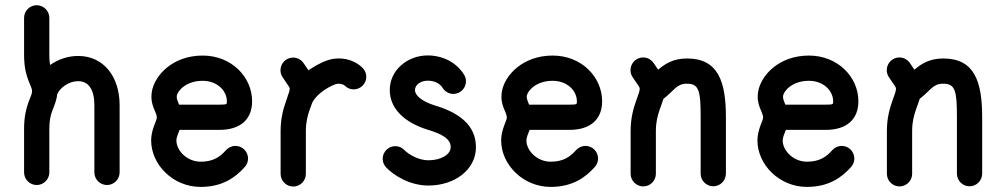

<svg xmlns="http://www.w3.org/2000/svg" viewBox="-20 -716 3889 743"><path d="M73.2 -647V-502.4C73.2 -453.6 82.5 -424.3 90.3 -403.8C100.6 -377.9 104 -373 104 -362.8C104 -353 100.1 -346.7 90.3 -320.8C82 -297.9 73.2 -265.1 73.2 -217.8V-48.8C73.2 -22 95.2 0 122.1 0C148.9 0 170.9 -22 170.9 -48.8V-217.8C170.9 -250.5 175.8 -269.5 182.1 -286.6C190.9 -310.1 199.2 -327.6 201.2 -351.1C212.9 -377.9 247.6 -401.9 282.2 -401.9C322.3 -401.9 345.2 -370.1 345.2 -309.1V-48.8C345.2 -22 367.2 0 394 0C420.9 0 442.9 -22 442.9 -48.8V-309.1C442.9 -418.9 381.8 -499.5 282.2 -499.5C242.2 -499.5 204.1 -485.8 173.8 -464.4C171.9 -474.6 170.9 -486.3 170.9 -502.4V-647C170.9 -673.8 148.9 -695.8 122.1 -695.8C95.2 -695.8 73.2 -673.8 73.2 -647Z M854.5 -134.8C830.1 -107.4 803.7 -90.3 756.3 -90.3C704.6 -90.3 662.6 -132.3 662.6 -172.9C662.6 -184.1 668.9 -197.3 674.8 -213.4H829.1C909.7 -213.4 955.6 -253.4 955.6 -324.2C955.6 -417.5 876.5 -501 764.2 -501C647 -501 577.1 -422.9 567.4 -359.9C559.6 -307.1 586.9 -283.7 586.9 -260.7C586.9 -250 564.9 -214.4 564.9 -172.9C564.9 -78.6 649.9 7.3 756.3 7.3C839.8 7.3 890.6 -28.3 927.7 -70.3C935.5 -79.1 939.9 -90.3 939.9 -102.5C939.9 -129.4 918 -151.4 891.1 -151.4C876.5 -151.4 863.3 -144.5 854.5 -134.8ZM664.1 -345.2C667 -363.8 699.2 -403.3 764.2 -403.3C820.8 -403.3 857.9 -364.7 857.9 -324.2C857.9 -313 859.9 -311 829.1 -311H672.9C667.5 -324.7 662.6 -335.4 664.1 -345.2Z M1072.8 -418.5C1082.5 -402.8 1091.3 -391.6 1097.2 -382.3C1100.1 -377.4 1101.1 -375 1101.1 -374C1101.1 -369.6 1100.1 -363.8 1098.1 -357.4L1093.3 -344.7L1091.8 -338.4L1086.4 -323.2C1076.7 -295.4 1065.9 -258.3 1065.9 -208.5V-43C1065.9 -16.1 1087.9 5.9 1114.7 5.9C1141.6 5.9 1163.6 -16.1 1163.6 -43V-208.5C1163.6 -243.7 1170.4 -268.1 1178.2 -291L1185.1 -309.6C1185.5 -310.5 1185.5 -311 1186 -312.5C1192.4 -331.5 1211.9 -351.6 1235.8 -368.2C1257.3 -382.3 1276.9 -390.6 1284.7 -391.6C1298.3 -393.6 1311 -387.7 1313.5 -385.3C1322.8 -375.5 1335 -370.1 1348.6 -370.1C1375.5 -370.1 1397.5 -392.1 1397.5 -418.9C1397.5 -432.1 1392.1 -443.8 1383.8 -452.6C1360.4 -477.1 1318.4 -495.6 1270 -488.3C1244.6 -484.4 1211.4 -469.2 1181.2 -449.2L1173.8 -443.8L1155.8 -470.2C1147 -483.9 1131.8 -493.2 1114.3 -493.2C1087.4 -493.2 1065.4 -471.2 1065.4 -444.3C1065.4 -434.6 1067.9 -426.3 1072.8 -418.5Z M1474.6 -67.9C1502.9 -38.1 1564.9 2 1637.7 2C1738.8 2 1821.8 -58.6 1821.8 -146.5C1821.8 -231 1757.8 -279.8 1662.1 -308.1C1614.7 -323.2 1585.9 -345.2 1585.9 -367.7C1585.9 -387.7 1607.9 -403.8 1635.3 -403.8C1660.6 -403.8 1682.1 -393.6 1692.9 -376C1701.2 -362.3 1716.8 -352.5 1734.4 -352.5C1761.2 -352.5 1783.2 -374.5 1783.2 -401.4C1783.2 -410.6 1780.8 -418.9 1775.9 -426.8C1745.6 -476.6 1689.9 -501.5 1635.3 -501.5C1556.2 -501.5 1488.3 -444.3 1488.3 -367.7C1488.3 -295.4 1545.4 -242.2 1633.8 -214.4C1693.4 -196.8 1724.1 -177.7 1724.1 -146.5C1724.1 -118.7 1687.5 -95.7 1637.7 -95.7C1599.1 -95.7 1560.5 -119.1 1544.9 -135.3C1535.6 -145 1523.4 -150.4 1509.8 -150.4C1482.9 -150.4 1460.9 -128.4 1460.9 -101.6C1460.9 -88.4 1466.3 -76.7 1474.6 -67.9Z M2209 -134.8C2184.6 -107.4 2158.2 -90.3 2110.8 -90.3C2059.1 -90.3 2017.1 -132.3 2017.1 -172.9C2017.1 -184.1 2023.4 -197.3 2029.3 -213.4H2183.6C2264.2 -213.4 2310.1 -253.4 2310.1 -324.2C2310.1 -417.5 2231 -501 2118.7 -501C2001.5 -501 1931.6 -422.9 1921.9 -359.9C1914.1 -307.1 1941.4 -283.7 1941.4 -260.7C1941.4 -250 1919.4 -214.4 1919.4 -172.9C1919.4 -78.6 2004.4 7.3 2110.8 7.3C2194.3 7.3 2245.1 -28.3 2282.2 -70.3C2290 -79.1 2294.4 -90.3 2294.4 -102.5C2294.4 -129.4 2272.5 -151.4 2245.6 -151.4C2231 -151.4 2217.8 -144.5 2209 -134.8ZM2018.6 -345.2C2021.5 -363.8 2053.7 -403.3 2118.7 -403.3C2175.3 -403.3 2212.4 -364.7 2212.4 -324.2C2212.4 -313 2214.4 -311 2183.6 -311H2027.3C2022 -324.7 2017.1 -335.4 2018.6 -345.2Z M2427.2 -418.9C2437 -403.3 2445.8 -392.1 2451.7 -382.8C2454.6 -377.9 2455.6 -375.5 2455.6 -374.5C2456.1 -363.3 2450.7 -352.1 2440.9 -323.7C2431.2 -295.9 2420.4 -258.8 2420.4 -209V-43.5C2420.4 -16.6 2442.4 5.4 2469.2 5.4C2496.1 5.4 2518.1 -16.6 2518.1 -43.5V-209C2518.1 -244.1 2524.9 -268.6 2532.7 -291.5C2538.1 -307.1 2543.5 -320.3 2547.4 -333.5C2591.8 -368.2 2598.1 -392.1 2638.7 -392.1C2685.5 -392.1 2691.4 -363.3 2691.4 -262.7V-43.9C2691.4 -17.1 2713.4 4.9 2740.2 4.9C2767.1 4.9 2789.1 -17.1 2789.1 -43.9V-262.7C2789.1 -401.4 2758.8 -489.7 2638.7 -489.7C2585.9 -489.7 2554.2 -469.7 2526.9 -446.3L2510.3 -470.7C2501.5 -484.4 2486.3 -493.7 2468.8 -493.7C2441.9 -493.7 2419.9 -471.7 2419.9 -444.8C2419.9 -435.1 2422.4 -426.8 2427.2 -418.9Z M3200.7 -134.8C3176.3 -107.4 3149.9 -90.3 3102.5 -90.3C3050.8 -90.3 3008.8 -132.3 3008.8 -172.9C3008.8 -184.1 3015.1 -197.3 3021 -213.4H3175.3C3255.9 -213.4 3301.8 -253.4 3301.8 -324.2C3301.8 -417.5 3222.7 -501 3110.4 -501C2993.2 -501 2923.3 -422.9 2913.6 -359.9C2905.8 -307.1 2933.1 -283.7 2933.1 -260.7C2933.1 -250 2911.1 -214.4 2911.1 -172.9C2911.1 -78.6 2996.1 7.3 3102.5 7.3C3186 7.3 3236.8 -28.3 3273.9 -70.3C3281.7 -79.1 3286.1 -90.3 3286.1 -102.5C3286.1 -129.4 3264.2 -151.4 3237.3 -151.4C3222.7 -151.4 3209.5 -144.5 3200.7 -134.8ZM3010.3 -345.2C3013.2 -363.8 3045.4 -403.3 3110.4 -403.3C3167 -403.3 3204.1 -364.7 3204.1 -324.2C3204.1 -313 3206.1 -311 3175.3 -311H3019C3013.7 -324.7 3008.8 -335.4 3010.3 -345.2Z M3418.9 -418.9C3428.7 -403.3 3437.5 -392.1 3443.4 -382.8C3446.3 -377.9 3447.3 -375.5 3447.3 -374.5C3447.8 -363.3 3442.4 -352.1 3432.6 -323.7C3422.9 -295.9 3412.1 -258.8 3412.1 -209V-43.5C3412.1 -16.6 3434.1 5.4 3460.9 5.4C3487.8 5.4 3509.8 -16.6 3509.8 -43.5V-209C3509.8 -244.1 3516.6 -268.6 3524.4 -291.5C3529.8 -307.1 3535.2 -320.3 3539.1 -333.5C3583.5 -368.2 3589.8 -392.1 3630.4 -392.1C3677.2 -392.1 3683.1 -363.3 3683.1 -262.7V-43.9C3683.1 -17.1 3705.1 4.9 3731.9 4.9C3758.8 4.9 3780.8 -17.1 3780.8 -43.9V-262.7C3780.8 -401.4 3750.5 -489.7 3630.4 -489.7C3577.6 -489.7 3545.9 -469.7 3518.6 -446.3L3502 -470.7C3493.2 -484.4 3478 -493.7 3460.4 -493.7C3433.6 -493.7 3411.6 -471.7 3411.6 -444.8C3411.6 -435.1 3414.1 -426.8 3418.9 -418.9Z"/></svg>

Font: Velvelyne Book
Style: Bold
Weight: 700
Designer: Manon Van der Borght et Mariel Nils
Foundry: Velvetyne
Version: Version 1.070;Glyphs 3.3.1 (3343)